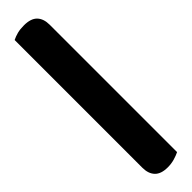

<svg xmlns="http://www.w3.org/2000/svg" viewBox="12 -128 453 453"><g transform="rotate(45 238.5 99.0)"><path d="M9 141Q5 133 2.5 123.5Q0 114 0 101Q0 78 11 67.5Q22 57 42 57H467Q471 65 474 75.5Q477 86 477 98Q477 120 466 130.5Q455 141 435 141Z"/></g></svg>

Font: Baloo Thambi 2 Medium
Style: Regular
Weight: 500
Designer: Aadarsh Rajan and Ek Type
Foundry: Ek Type
Version: Version 1.640;hotconv 1.0.111;makeotfexe 2.5.65597; ttfautoh